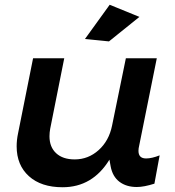

<svg xmlns="http://www.w3.org/2000/svg" viewBox="-20 -780 734 807"><path d="M441 -760 566 -709 438 -606 337 -616ZM565 -168Q562 -156 562 -146Q562 -114 594 -114Q618 -114 651 -127L629 -8Q585 6 555 6Q511 6 482 -16Q453 -38 445 -81L440 -109Q369 7 243 7Q153 7 101.5 -39.5Q50 -86 50 -165Q50 -192 56 -220L119 -535H250L191 -239Q188 -223 188 -207Q188 -162 216 -136Q244 -110 294 -110Q351 -110 394.5 -149Q438 -188 451 -252L509 -535H639Z"/></svg>

Font: TypoPRO Montserrat Alternates
Style: Italic
Weight: 500
Italic angle: -11.3°
Designer: Julieta Ulanovsky
Foundry: Julieta Ulanovsky
Version: Version 6.001